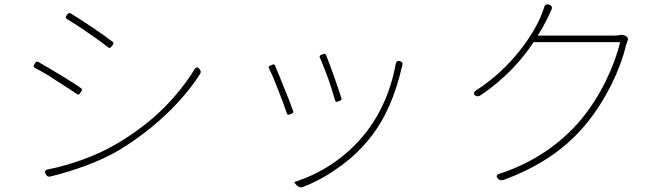

<svg xmlns="http://www.w3.org/2000/svg" viewBox="-20 -791 2980 857"><path d="M374 -644C408 -621 440 -598 461 -581C469 -574 473 -577 480 -586C486 -594 490 -599 482 -605C463 -620 430 -643 395 -667C359 -691 322 -715 296 -731C288 -735 284 -732 279 -725C273 -717 271 -711 279 -706C304 -691 340 -668 374 -644ZM709 -307C649 -248 579 -195 499 -148C413 -97 296 -55 195 -35C180 -32 178 -25 185 -12C190 -4 195 -1 204 -3C298 -26 421 -66 515 -123C591 -169 662 -224 724 -283C784 -340 834 -400 873 -461C877 -468 877 -474 872 -481C864 -493 855 -493 848 -481C810 -420 764 -362 709 -307ZM252 -455C216 -477 178 -499 152 -514C144 -519 140 -515 135 -507C129 -498 128 -492 137 -487C164 -474 199 -453 233 -430C267 -409 300 -387 322 -372C331 -365 334 -370 340 -379C346 -387 349 -392 341 -398C322 -412 288 -433 252 -455Z M1471 -450C1458 -487 1444 -524 1436 -544C1433 -553 1428 -552 1419 -548C1409 -544 1404 -543 1408 -533C1418 -512 1431 -476 1445 -440C1457 -404 1469 -368 1475 -345C1478 -334 1483 -335 1494 -340C1502 -344 1506 -344 1504 -353C1497 -375 1484 -413 1471 -450ZM1479 -35C1533 -71 1585 -117 1630 -173C1703 -264 1746 -373 1773 -489C1774 -491 1775 -494 1775 -497C1779 -508 1776 -515 1765 -518C1754 -521 1748 -516 1746 -505C1725 -385 1674 -272 1604 -188C1525 -91 1415 -17 1298 20C1294 21 1293 24 1296 27L1304 36L1306 38C1314 45 1324 47 1332 44C1380 25 1431 -1 1479 -35ZM1220 -394C1236 -355 1251 -313 1260 -286C1263 -276 1268 -278 1278 -282C1287 -286 1292 -288 1288 -297C1279 -323 1263 -363 1247 -402C1231 -441 1217 -478 1208 -498C1203 -507 1200 -504 1191 -500C1181 -495 1176 -495 1181 -485C1190 -468 1206 -431 1220 -394Z M2547 -632H2380C2398 -660 2412 -686 2424 -710C2429 -720 2434 -732 2440 -745C2447 -757 2444 -766 2431 -770C2418 -774 2411 -769 2408 -756C2404 -743 2399 -730 2396 -723C2361 -636 2261 -487 2107 -389C2095 -382 2091 -372 2102 -364C2109 -359 2117 -361 2124 -365C2235 -439 2310 -525 2362 -603H2555H2748C2723 -497 2660 -361 2574 -258C2486 -152 2360 -64 2211 -16C2196 -12 2192 -3 2204 8C2210 14 2220 15 2228 12C2402 -52 2515 -139 2598 -240C2683 -344 2748 -478 2774 -588C2775 -592 2778 -601 2781 -609C2785 -617 2783 -625 2775 -629L2772 -631C2763 -636 2752 -637 2745 -634C2738 -633 2729 -632 2715 -632Z"/></svg>

Font: GenSenRounded2 TW EL
Style: Regular
Weight: 250
Version: Version 2.100;PS 2.1;hotconv 16.6.51;makeotf.lib2.5.65220 DE